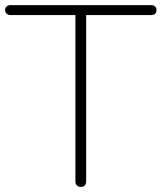

<svg xmlns="http://www.w3.org/2000/svg" viewBox="-23 -725 632 751"><path d="M293 6Q283 6 277.5 0Q272 -6 272 -16V-666H19Q9 -666 3 -671.5Q-3 -677 -3 -686Q-3 -695 3 -700Q9 -705 19 -705H567Q578 -705 583.5 -700Q589 -695 589 -686Q589 -676 583.5 -671Q578 -666 567 -666H314V-16Q314 -6 309 0Q304 6 293 6Z"/></svg>

Font: Nunito ExtraLight
Style: Regular
Weight: 200
Designer: Vernon Adams
Foundry: Vernon Adams
Version: Version 3.602;April 4, 2023;FontCreator 14.0.0.2856 64-bit